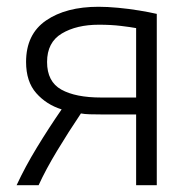

<svg xmlns="http://www.w3.org/2000/svg" viewBox="-20 -547 570 567"><path d="M29 0Q54 -54 89 -111.5Q124 -169 162 -224Q117 -238 87 -272Q57 -306 57 -364Q57 -446 116 -486.5Q175 -527 271 -527Q297 -527 329 -524Q361 -521 391 -516Q421 -511 443 -506V0H382V-209H281Q261 -209 245 -209.5Q229 -210 219 -212Q182 -157 148.5 -101.5Q115 -46 94 0ZM279 -259H382V-464Q366 -467 337 -470.5Q308 -474 272 -474Q206 -474 162.5 -448Q119 -422 119 -364Q119 -306 161 -282.5Q203 -259 279 -259Z"/></svg>

Font: Ubuntu Sans Light
Style: Regular
Weight: 300
Designer: Dalton Maag Ltd
Foundry: Dalton Maag Ltd
Version: Version 1.006; ttfautohint (v1.8.4.7-5d5b)